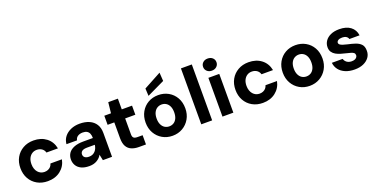

<svg xmlns="http://www.w3.org/2000/svg" viewBox="-21 -1536 4565 2323"><g transform="rotate(-20 2261.0 -374.0)"><path d="M311 12Q234 12 175 -21.5Q116 -55 83 -114Q50 -173 50 -249Q50 -326 83 -384.5Q116 -443 175 -477Q234 -511 311 -511Q408 -511 474.5 -460.5Q541 -410 559 -320H411Q402 -353 375 -372Q348 -391 310 -391Q276 -391 249.5 -374Q223 -357 207.5 -325.5Q192 -294 192 -249Q192 -217 201 -190.5Q210 -164 226 -145.5Q242 -127 263.5 -117Q285 -107 310 -107Q335 -107 355.5 -115.5Q376 -124 390.5 -140Q405 -156 411 -179H559Q541 -92 474.5 -40Q408 12 311 12Z M845 12Q782 12 741 -8Q700 -28 680 -62.5Q660 -97 660 -138Q660 -184 683 -218.5Q706 -253 754 -273Q802 -293 875 -293H999Q999 -328 989 -351Q979 -374 958.5 -386Q938 -398 905 -398Q868 -398 841.5 -381.5Q815 -365 809 -332H673Q678 -387 709 -426.5Q740 -466 791 -488.5Q842 -511 905 -511Q977 -511 1029.5 -487.5Q1082 -464 1110.5 -419Q1139 -374 1139 -308V0H1021L1005 -76Q995 -56 979.5 -40.5Q964 -25 944 -13Q924 -1 899.5 5.5Q875 12 845 12ZM879 -96Q905 -96 924.5 -104.5Q944 -113 958.5 -128.5Q973 -144 981.5 -164.5Q990 -185 993 -208H891Q862 -208 843.5 -201Q825 -194 816 -181Q807 -168 807 -151Q807 -133 816 -120.5Q825 -108 841.5 -102Q858 -96 879 -96Z M1485 0Q1432 0 1391.5 -17Q1351 -34 1329 -73Q1307 -112 1307 -179V-382H1221V-499H1307L1322 -637H1446V-499H1578V-382H1447V-178Q1447 -145 1461.5 -132Q1476 -119 1511 -119H1576V0Z M1917 12Q1845 12 1787 -21.5Q1729 -55 1695.5 -114Q1662 -173 1662 -249Q1662 -326 1695.5 -385.5Q1729 -445 1787 -478Q1845 -511 1917 -511Q1990 -511 2048 -478Q2106 -445 2139.5 -386Q2173 -327 2173 -249Q2173 -173 2139 -114Q2105 -55 2047 -21.5Q1989 12 1917 12ZM1917 -109Q1949 -109 1974.5 -124.5Q2000 -140 2015 -171.5Q2030 -203 2030 -250Q2030 -296 2015 -327.5Q2000 -359 1974.5 -374.5Q1949 -390 1918 -390Q1887 -390 1861 -374.5Q1835 -359 1819.5 -327.5Q1804 -296 1804 -249Q1804 -203 1819.5 -171.5Q1835 -140 1860.5 -124.5Q1886 -109 1917 -109ZM1806 -542 1801 -638 2027 -760 2034 -651Z M2288 0V-720H2428V0Z M2561 0V-499H2701V0ZM2631 -566Q2594 -566 2570 -588.5Q2546 -611 2546 -644Q2546 -678 2570 -700Q2594 -722 2631 -722Q2670 -722 2694 -700Q2718 -678 2718 -644Q2718 -611 2694 -588.5Q2670 -566 2631 -566Z M3080 12Q3003 12 2944 -21.5Q2885 -55 2852 -114Q2819 -173 2819 -249Q2819 -326 2852 -384.5Q2885 -443 2944 -477Q3003 -511 3080 -511Q3177 -511 3243.5 -460.5Q3310 -410 3328 -320H3180Q3171 -353 3144 -372Q3117 -391 3079 -391Q3045 -391 3018.5 -374Q2992 -357 2976.5 -325.5Q2961 -294 2961 -249Q2961 -217 2970 -190.5Q2979 -164 2995 -145.5Q3011 -127 3032.5 -117Q3054 -107 3079 -107Q3104 -107 3124.5 -115.5Q3145 -124 3159.5 -140Q3174 -156 3180 -179H3328Q3310 -92 3243.5 -40Q3177 12 3080 12Z M3683 12Q3611 12 3553 -21.5Q3495 -55 3461.5 -114Q3428 -173 3428 -249Q3428 -326 3461.5 -385.5Q3495 -445 3553 -478Q3611 -511 3683 -511Q3756 -511 3814 -478Q3872 -445 3905.5 -386Q3939 -327 3939 -249Q3939 -173 3905 -114Q3871 -55 3813 -21.5Q3755 12 3683 12ZM3683 -109Q3715 -109 3740.5 -124.5Q3766 -140 3781 -171.5Q3796 -203 3796 -250Q3796 -296 3781 -327.5Q3766 -359 3740.5 -374.5Q3715 -390 3684 -390Q3653 -390 3627 -374.5Q3601 -359 3585.5 -327.5Q3570 -296 3570 -249Q3570 -203 3585.5 -171.5Q3601 -140 3626.5 -124.5Q3652 -109 3683 -109Z M4262 12Q4194 12 4142.5 -10Q4091 -32 4061.5 -70.5Q4032 -109 4027 -159H4166Q4171 -141 4183 -126.5Q4195 -112 4214.5 -103Q4234 -94 4259 -94Q4286 -94 4302.5 -101.5Q4319 -109 4327 -121Q4335 -133 4335 -145Q4335 -165 4323 -175.5Q4311 -186 4288 -193Q4265 -200 4234 -207Q4200 -215 4165.5 -225Q4131 -235 4103.5 -250.5Q4076 -266 4059 -291Q4042 -316 4042 -353Q4042 -397 4066.5 -433Q4091 -469 4137 -490Q4183 -511 4248 -511Q4339 -511 4393 -470Q4447 -429 4456 -357H4325Q4319 -379 4299 -391.5Q4279 -404 4248 -404Q4213 -404 4195 -391.5Q4177 -379 4177 -361Q4177 -347 4190 -337Q4203 -327 4225.5 -319.5Q4248 -312 4279 -305Q4336 -293 4379.5 -278Q4423 -263 4449 -235Q4475 -207 4475 -153Q4476 -105 4449.5 -68Q4423 -31 4375.5 -9.5Q4328 12 4262 12Z"/></g></svg>

Font: DM Sans 20pt ExtraBold
Style: Regular
Weight: 800
Version: Version 4.004;gftools[0.9.30]